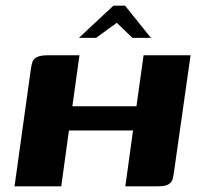

<svg xmlns="http://www.w3.org/2000/svg" viewBox="-20 -654 710 674"><path d="M31 0 88 -409Q90 -426 94 -437Q98 -448 110.5 -454Q123 -460 150 -460H259L234 -281H459L484 -460H649L592 -59Q590 -43 587 -29Q584 -15 572.5 -7.5Q561 0 535 0H420L447 -196H222L195 0ZM257 -521 378 -634H419L510 -521H445L390 -574L317 -521Z"/></svg>

Font: Genos
Style: Bold Italic
Weight: 700
Italic angle: -8°
Version: Version 1.010